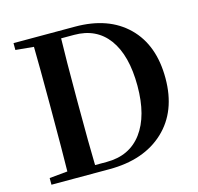

<svg xmlns="http://www.w3.org/2000/svg" viewBox="-105 -837 981 949"><g transform="rotate(-15 385.5 -362.5)"><path d="M43.9 0V-34.2L136.7 -43Q138.7 -139.6 138.7 -350.6V-382.8Q138.7 -582 136.7 -680.7L43.9 -689.5V-724.6H358.4Q529.3 -724.6 627 -628.9Q724.6 -533.2 724.6 -363.3Q724.6 -193.4 621.1 -96.7Q517.6 0 340.8 0ZM277.3 -38.1H336.9Q454.1 -38.1 517.6 -123.5Q581.1 -209 581.1 -362.3Q581.1 -518.6 518.6 -603.5Q457 -686.5 343.8 -686.5H277.3Q274.4 -587.9 274.4 -382.8V-350.6Q274.4 -137.7 277.3 -38.1Z"/></g></svg>

Font: Bpmf GenRyu Min B
Style: B
Weight: 700
Foundry: But Ko
Version: Version 1.320